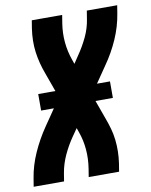

<svg xmlns="http://www.w3.org/2000/svg" viewBox="-83 -797 675 859"><g transform="rotate(-10 254.5 -367.5)"><path d="M0 0 6 -37Q15 -94 40 -150Q65 -206 100 -257L150 -330H92V-405H170L139 -491Q130 -515 123.5 -540Q117 -565 113.5 -591Q110 -617 110.5 -644Q111 -671 115 -698L121 -735H259L253 -698Q246 -654 250 -611.5Q254 -569 268 -530L275 -510L297 -543Q322 -579 340.5 -618Q359 -657 365 -698L371 -735H509L503 -698Q494 -641 469.5 -585Q445 -529 409 -478L359 -405H418V-330H339L370 -244Q379 -220 386 -195Q393 -170 396 -144Q399 -118 398.5 -91Q398 -64 394 -37L388 0H250L256 -37Q263 -81 259.5 -123.5Q256 -166 242 -205L235 -225L212 -192Q187 -156 169 -117Q151 -78 144 -37L138 0Z"/></g></svg>

Font: Iosevka Curly Heavy Oblique
Style: Regular
Weight: 900
Italic angle: -9°
Monospace: yes
Designer: Belleve Invis
Foundry: Belleve Invis
Version: Version 11.1.0; ttfautohint (v1.8.3)